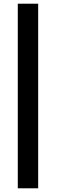

<svg xmlns="http://www.w3.org/2000/svg" viewBox="-20 -810 327 1036"><path d="M186 206H76V-790H186Z"/></svg>

Font: Repo
Style: DemiBold
Weight: 600
Designer: Stefan Peev
Foundry: Context Ltd
Version: Version 001.000